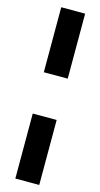

<svg xmlns="http://www.w3.org/2000/svg" viewBox="-153 -851 582 1113"><g transform="rotate(15 138.0 -294.0)"><path d="M66.5 -418V-808H210V-418ZM66.5 220V-170H210V220Z"/></g></svg>

Font: Encode Sans SC
Style: Bold
Weight: 700
Version: Version 3.002